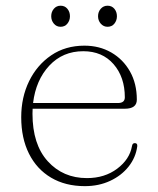

<svg xmlns="http://www.w3.org/2000/svg" viewBox="-20 -626 539 656"><path d="M447.5 -285.5Q447.5 -254.5 406.5 -254.5H91.5Q91 -246 91 -237.5Q91 -132.5 143.2 -75Q195.5 -17.5 277 -17.5Q337.5 -17.5 380.2 -49.5Q423 -81.5 431 -127Q432.5 -137 440.5 -137Q450 -137 449 -126.5Q444 -88 419.5 -57Q395 -26 356.2 -8Q317.5 10 270 10Q203.5 10 154.5 -19Q105.5 -48 79 -101Q52.5 -154 52.5 -225.5Q52.5 -293.5 79.5 -348.8Q106.5 -404 155 -437Q203.5 -470 268.5 -470Q319.5 -470 360 -446.8Q400.5 -423.5 424 -382Q447.5 -340.5 447.5 -285.5ZM264.5 -451Q194.5 -451 148.5 -401.8Q102.5 -352.5 93 -274H383Q406.5 -274 406.5 -293.5Q406.5 -362.5 368 -406.8Q329.5 -451 264.5 -451ZM187 -534.5Q173 -534.5 164 -545.2Q155 -556 155 -570.5Q155 -585.5 164 -596Q173 -606.5 187 -606.5Q201.5 -606.5 210.2 -596Q219 -585.5 219 -570.5Q219 -556 210.2 -545.2Q201.5 -534.5 187 -534.5ZM347.5 -534.5Q333.5 -534.5 324.2 -545.2Q315 -556 315 -570.5Q315 -585.5 324.2 -596Q333.5 -606.5 347.5 -606.5Q362 -606.5 370.8 -596Q379.5 -585.5 379.5 -570.5Q379.5 -556 370.8 -545.2Q362 -534.5 347.5 -534.5Z"/></svg>

Font: Fraunces 9pt Thin
Style: Regular
Weight: 100
Version: Version 1.000;[b76b70a41]